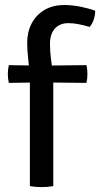

<svg xmlns="http://www.w3.org/2000/svg" viewBox="-20 -760 409 784"><path d="M148.5 -492 333 -494Q335 -484.5 336 -476Q337 -467.5 337 -458Q337 -448.5 336 -439.5Q335 -430.5 333 -421.5L148.5 -423.5L16 -421.5Q12 -439.5 12 -458Q12 -475 16 -494ZM102 -451Q99 -487 95 -521Q91 -555 91 -585.5Q91 -629 109 -663.8Q127 -698.5 161 -719Q195 -739.5 243.5 -739.5Q276 -739.5 311 -732.2Q346 -725 368.5 -716Q369 -699 362.8 -680.2Q356.5 -661.5 346 -650Q326 -656 303.2 -660.8Q280.5 -665.5 259 -665.5Q224 -665.5 204 -643.2Q184 -621 184 -579.5Q184 -550 188.5 -516.8Q193 -483.5 197.5 -449V0Q175.5 4 149.5 4Q124.5 4 102 0Z"/></svg>

Font: Signika Negative
Style: Regular
Weight: 400
Designer: Anna Giedry
Foundry: Anna Giedry
Version: Version 2.001